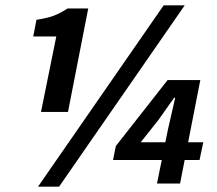

<svg xmlns="http://www.w3.org/2000/svg" viewBox="-20 -692 817 724"><path d="M134.6 -270 192.3 -554.6H105.3L117.5 -617.4Q158.8 -623.4 183.4 -633Q207.9 -642.5 234.7 -660H312.7L236.4 -270ZM123.3 12 597.2 -672H676.6L202.7 12ZM572 0 613.4 -204.1 640.7 -323.5H636.7L576.3 -238.2L510.5 -155.5H746.6L732.4 -88.7H406.2L416.8 -141.3L611.9 -390H735.3L659 0Z"/></svg>

Font: Source Sans 3 VF
Style: Italic
Weight: 200
Italic angle: -11°
Designer: Paul D. Hunt
Foundry: Adobe Systems Incorporated
Version: Version 3.042;hotconv 1.0.118;makeotfexe 2.5.65603